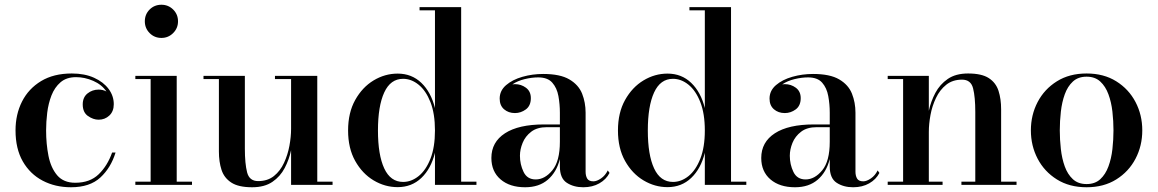

<svg xmlns="http://www.w3.org/2000/svg" viewBox="-20 -780 4884 810"><path d="M467.5 -136.5Q448 -72.5 403.5 -31.2Q359 10 279.5 10Q213 10 160 -17.8Q107 -45.5 76.2 -99Q45.5 -152.5 45.5 -230Q45.5 -297.5 73 -351.8Q100.5 -406 153.5 -438Q206.5 -470 283 -470Q337 -470 376.8 -452Q416.5 -434 438.2 -404.8Q460 -375.5 460 -340.5Q460 -310 441.2 -292.5Q422.5 -275 396 -275Q373.5 -275 351.2 -290.5Q329 -306 329 -339.5Q329 -369.5 349.2 -385.8Q369.5 -402 396 -402Q414.5 -402 429 -394Q409.5 -423 373.5 -438.8Q337.5 -454.5 301 -454.5Q260.5 -454.5 235.5 -433Q210.5 -411.5 197.2 -377.5Q184 -343.5 179.2 -304.5Q174.5 -265.5 174.5 -230Q174.5 -173 184.5 -122.5Q194.5 -72 221.2 -40.5Q248 -9 297.5 -9Q359.5 -9 396.5 -45Q433.5 -81 453 -136.5Z M591 -690Q591 -719.5 611.2 -739.8Q631.5 -760 661 -760Q690 -760 710.5 -739.8Q731 -719.5 731 -690Q731 -661 710.5 -640.5Q690 -620 661 -620Q631.5 -620 611.2 -640.5Q591 -661 591 -690ZM551 -13.5H615.5V-446.5H551V-460H725.5V-13.5H790V0H551Z M1013 -460V-152.5Q1013 -89.5 1022.5 -52.8Q1032 -16 1069 -16Q1109 -16 1135.8 -37.5Q1162.5 -59 1178.2 -93Q1194 -127 1201 -165Q1208 -203 1208 -236.5V-446.5H1140V-460H1318.5V-13.5H1383V0H1208V-146.5Q1200 -107.5 1181.2 -71.5Q1162.5 -35.5 1129.2 -12.8Q1096 10 1043.5 10Q986 10 955.8 -9.8Q925.5 -29.5 914.5 -63.5Q903.5 -97.5 903.5 -141V-446.5H838.5V-460Z M1990 -13.5V0H1815V-135.5Q1798.5 -68.5 1757.8 -29.5Q1717 9.5 1657.5 9.5Q1604 9.5 1556.2 -19Q1508.5 -47.5 1478.5 -101Q1448.5 -154.5 1448.5 -229.5Q1448.5 -304.5 1478.5 -358.2Q1508.5 -412 1556.2 -440.8Q1604 -469.5 1657.5 -469.5Q1717 -469.5 1757.8 -430.2Q1798.5 -391 1815 -324V-736.5H1750V-750H1925.5V-13.5ZM1815 -229.5Q1815 -300.5 1796 -349Q1777 -397.5 1746.2 -422.5Q1715.5 -447.5 1680.5 -447.5Q1627.5 -447.5 1601 -390Q1574.5 -332.5 1574.5 -229.5Q1574.5 -126.5 1601 -69.5Q1627.5 -12.5 1680.5 -12.5Q1715.5 -12.5 1746.2 -37.2Q1777 -62 1796 -110.5Q1815 -159 1815 -229.5Z M2274.5 -255H2342V-304.5Q2342 -340.5 2335.8 -374.8Q2329.5 -409 2310 -431.2Q2290.5 -453.5 2250.5 -453.5Q2223.5 -453.5 2193.5 -446.2Q2163.5 -439 2141.5 -424Q2147 -425 2152.5 -425Q2178.5 -425 2199 -409.8Q2219.5 -394.5 2219.5 -366Q2219.5 -334 2198.5 -318.5Q2177.5 -303 2152.5 -303Q2125 -303 2106.5 -319Q2088 -335 2088 -364Q2088 -397.5 2115 -420.8Q2142 -444 2184 -456Q2226 -468 2271.5 -468Q2343 -468 2382 -445Q2421 -422 2435.8 -384.8Q2450.5 -347.5 2450.5 -304.5V-55.5Q2450.5 -38.5 2457.2 -26.8Q2464 -15 2483.5 -15Q2497.5 -15 2515.5 -27.2Q2533.5 -39.5 2544 -61L2551.5 -50.5Q2537.5 -23 2508.5 -6.5Q2479.5 10 2440.5 10Q2400 10 2371 -9Q2342 -28 2342 -77.5V-109Q2328 -53.5 2291 -21.8Q2254 10 2195.5 10Q2130.5 10 2091.8 -23.2Q2053 -56.5 2053 -113.5Q2053 -180.5 2110.5 -217.8Q2168 -255 2274.5 -255ZM2240 -23Q2278.5 -23 2310.2 -61.5Q2342 -100 2342 -182V-243.5H2287.5Q2246 -243.5 2221 -224.2Q2196 -205 2184.8 -177.2Q2173.5 -149.5 2173.5 -123Q2173.5 -86.5 2188.8 -54.8Q2204 -23 2240 -23Z M3128.5 -13.5V0H2953.5V-135.5Q2937 -68.5 2896.2 -29.5Q2855.5 9.5 2796 9.5Q2742.5 9.5 2694.8 -19Q2647 -47.5 2617 -101Q2587 -154.5 2587 -229.5Q2587 -304.5 2617 -358.2Q2647 -412 2694.8 -440.8Q2742.5 -469.5 2796 -469.5Q2855.5 -469.5 2896.2 -430.2Q2937 -391 2953.5 -324V-736.5H2888.5V-750H3064V-13.5ZM2953.5 -229.5Q2953.5 -300.5 2934.5 -349Q2915.5 -397.5 2884.8 -422.5Q2854 -447.5 2819 -447.5Q2766 -447.5 2739.5 -390Q2713 -332.5 2713 -229.5Q2713 -126.5 2739.5 -69.5Q2766 -12.5 2819 -12.5Q2854 -12.5 2884.8 -37.2Q2915.5 -62 2934.5 -110.5Q2953.5 -159 2953.5 -229.5Z M3413 -255H3480.5V-304.5Q3480.5 -340.5 3474.2 -374.8Q3468 -409 3448.5 -431.2Q3429 -453.5 3389 -453.5Q3362 -453.5 3332 -446.2Q3302 -439 3280 -424Q3285.5 -425 3291 -425Q3317 -425 3337.5 -409.8Q3358 -394.5 3358 -366Q3358 -334 3337 -318.5Q3316 -303 3291 -303Q3263.5 -303 3245 -319Q3226.5 -335 3226.5 -364Q3226.5 -397.5 3253.5 -420.8Q3280.5 -444 3322.5 -456Q3364.5 -468 3410 -468Q3481.5 -468 3520.5 -445Q3559.5 -422 3574.2 -384.8Q3589 -347.5 3589 -304.5V-55.5Q3589 -38.5 3595.8 -26.8Q3602.5 -15 3622 -15Q3636 -15 3654 -27.2Q3672 -39.5 3682.5 -61L3690 -50.5Q3676 -23 3647 -6.5Q3618 10 3579 10Q3538.5 10 3509.5 -9Q3480.5 -28 3480.5 -77.5V-109Q3466.5 -53.5 3429.5 -21.8Q3392.5 10 3334 10Q3269 10 3230.2 -23.2Q3191.5 -56.5 3191.5 -113.5Q3191.5 -180.5 3249 -217.8Q3306.5 -255 3413 -255ZM3378.5 -23Q3417 -23 3448.8 -61.5Q3480.5 -100 3480.5 -182V-243.5H3426Q3384.5 -243.5 3359.5 -224.2Q3334.5 -205 3323.2 -177.2Q3312 -149.5 3312 -123Q3312 -86.5 3327.2 -54.8Q3342.5 -23 3378.5 -23Z M3725 -13.5H3790V-446.5H3725V-460H3898.5V-312.5Q3907 -352 3926 -388Q3945 -424 3978.5 -447Q4012 -470 4064 -470Q4121.5 -470 4151.5 -450.5Q4181.5 -431 4192.5 -396.8Q4203.5 -362.5 4203.5 -319V-13.5H4268.5V0H4036V-13.5H4094.5V-307.5Q4094.5 -370.5 4085.2 -407.2Q4076 -444 4038.5 -444Q3999 -444 3972 -422.5Q3945 -401 3928.8 -367Q3912.5 -333 3905.5 -295Q3898.5 -257 3898.5 -223.5V-13.5H3956.5V0H3725Z M4329 -230Q4329 -295 4357.5 -349.5Q4386 -404 4438.8 -437Q4491.5 -470 4564 -470Q4636.5 -470 4689.2 -437Q4742 -404 4770.5 -349.5Q4799 -295 4799 -230Q4799 -165 4770.5 -110.5Q4742 -56 4689.2 -23Q4636.5 10 4564 10Q4491.5 10 4438.8 -23Q4386 -56 4357.5 -110.5Q4329 -165 4329 -230ZM4451 -230Q4451 -191 4455.5 -151Q4460 -111 4472 -77.8Q4484 -44.5 4506.2 -24Q4528.5 -3.5 4564 -3.5Q4599.5 -3.5 4621.8 -24Q4644 -44.5 4656.2 -77.8Q4668.5 -111 4673 -151Q4677.5 -191 4677.5 -230Q4677.5 -269 4673 -309Q4668.5 -349 4656.2 -382.2Q4644 -415.5 4621.8 -436Q4599.5 -456.5 4564 -456.5Q4528.5 -456.5 4506.2 -436Q4484 -415.5 4472 -382.2Q4460 -349 4455.5 -309Q4451 -269 4451 -230Z"/></svg>

Font: Bodoni* 16 Medium
Style: Regular
Weight: 500
Version: Version 2.2